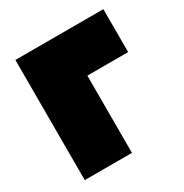

<svg xmlns="http://www.w3.org/2000/svg" viewBox="-136 -667 742 775"><g transform="rotate(-30 235.0 -280.0)"><path d="M40 0V-560H450V-360H260V0Z"/></g></svg>

Font: Tektur Black
Style: Regular
Weight: 900
Designer: Adam Jagosz
Foundry: Adam Jagosz
Version: Version 1.005;gftools[0.9.30]